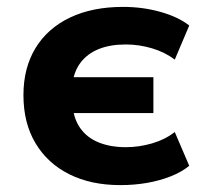

<svg xmlns="http://www.w3.org/2000/svg" viewBox="-20 -526 592 557"><path d="M329 11Q244 11 181 -20.5Q118 -52 83 -110.5Q48 -169 48 -250Q48 -329 83 -386.5Q118 -444 183 -475Q248 -506 337 -506Q394 -506 445.5 -491.5Q497 -477 529 -452L487 -353Q458 -375 420.5 -386Q383 -397 345 -397Q299 -397 266 -383.5Q233 -370 213.5 -344Q194 -318 190 -281L180 -302H425V-198H180L190 -225Q193 -182 213 -154Q233 -126 267 -112.5Q301 -99 345 -99Q383 -99 421 -110Q459 -121 487 -143L529 -45Q507 -27 475.5 -14.5Q444 -2 407 4.5Q370 11 329 11Z"/></svg>

Font: Nunito Sans 10pt ExtraBold
Style: Regular
Weight: 800
Designer: Vernon Adams
Foundry: Vernon Adams
Version: Version 3.101;gftools[0.9.27]